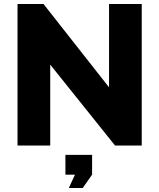

<svg xmlns="http://www.w3.org/2000/svg" viewBox="-20 -730 799 963"><path d="M231.9 -405.8V0H67.9V-710H198.2L526.9 -292V-710H690.9V0H557.1ZM325.2 212.9 356 146H308.1V46.9H441.9V146L395 212.9Z"/></svg>

Font: Rawline ExtraBold
Style: Regular
Weight: 800
Designer: Matt McInerney, Pablo Impallari, Rodrigo Fuenzalida
Foundry: Matt McInerney, Pablo Impallari, Rodrigo Fuenzalida
Version: Version 4.020;PS 004.020;hotconv 1.0.88;makeotf.lib2.5.64775